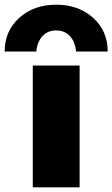

<svg xmlns="http://www.w3.org/2000/svg" viewBox="-57 -800 480 820"><path d="M403 -580H268Q263 -624 240.5 -647Q218 -670 183 -670Q148 -670 125.5 -647Q103 -624 98 -580H-37Q-37 -668 25.5 -724Q88 -780 183 -780Q278 -780 340.5 -724Q403 -668 403 -580ZM83 0V-520H283V0Z"/></svg>

Font: M PLUS 1p Black
Style: Regular
Weight: 900
Version: Version 1.061